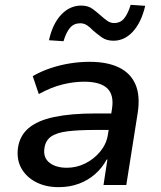

<svg xmlns="http://www.w3.org/2000/svg" viewBox="-20 -763 665 792"><path d="M222 9Q168 9 128 -12Q88 -33 68 -69Q48 -105 54 -152Q61 -203 98 -234.5Q135 -266 204 -280.5Q273 -295 374 -295H455L445 -227H373Q305 -227 259.5 -221.5Q214 -216 190.5 -199.5Q167 -183 163 -150Q158 -112 184.5 -91.5Q211 -71 256 -71Q296 -71 332 -89Q368 -107 393.5 -138Q419 -169 425 -207L442 -314Q451 -372 422 -399Q393 -426 327 -426Q284 -426 237.5 -414.5Q191 -403 140 -375L115 -449Q150 -469 189 -482Q228 -495 268.5 -501.5Q309 -508 350 -508Q422 -508 470 -485Q518 -462 538.5 -415.5Q559 -369 548 -297L501 0H407L423 -105H420Q402 -71 372.5 -45Q343 -19 305 -5Q267 9 222 9ZM242 -593 182 -597Q197 -665 232.5 -702.5Q268 -740 315 -740Q344 -740 363 -725.5Q382 -711 399 -696Q411 -685 423.5 -676.5Q436 -668 451 -668Q477 -668 492.5 -687.5Q508 -707 519 -743L579 -739Q563 -671 528.5 -633Q494 -595 448 -595Q419 -595 399 -609.5Q379 -624 363 -638Q351 -651 338.5 -659Q326 -667 311 -667Q285 -667 269 -648.5Q253 -630 242 -593Z"/></svg>

Font: Nunito Sans 7pt SemiBold
Style: Italic
Weight: 600
Italic angle: -9°
Designer: Vernon Adams
Foundry: Vernon Adams
Version: Version 3.101;gftools[0.9.27]